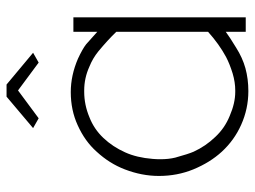

<svg xmlns="http://www.w3.org/2000/svg" viewBox="-116 -654 778 586"><g transform="rotate(-90 273.0 -361.0)"><path d="M469 -526H513V0H469V-61Q453 -49 420 -29Q390 -10 358 -1Q325 8 288 8Q234 8 185 -14Q138 -35 103 -73Q70 -109 49 -160Q29 -209 29 -265Q29 -317 49 -369Q67 -416 103 -455Q135 -491 184 -513Q230 -534 285 -534Q336 -534 387 -512Q417 -498 431 -487Q464 -457 469 -453ZM392 -60Q431 -81 469 -115V-395Q444 -421 409 -450Q388 -467 363 -477Q328 -493 290 -493Q288 -493 286 -493Q246 -493 208 -477Q172 -463 145 -434.5Q118 -406 101 -368Q85 -333 81 -284Q80 -272 80 -261Q80 -235 85 -215Q96 -175 103 -159Q120 -122 148 -93Q175 -64 212 -49Q251 -32 286 -32Q288 -32 290 -32Q315 -32 342 -40Q371 -49 392 -60ZM175 -649 271 -730H308L405 -649L375 -632L290 -695L205 -632Z"/></g></svg>

Font: Oxford Sans
Style: Regular
Weight: 300
Designer: Matt McInerney, Pablo Impallari, Rodrigo Fuenzalida
Foundry: Matt McInerney, Pablo Impallari, Rodrigo Fuenzalida
Version: Version 3.000g; ttfautohint (v1.5) -l 8 -r 28 -G 28 -x 14 -D